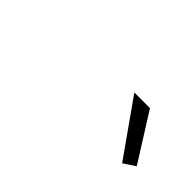

<svg xmlns="http://www.w3.org/2000/svg" viewBox="-25 -826 278 278"><g transform="rotate(45 114.0 -687.5)"><path d="M150 -730H182L228 -657L210 -645Z"/></g></svg>

Font: Raleway-v4020 Thin
Style: Italic
Weight: 250
Italic angle: -12°
Designer: Matt McInerney, Pablo Impallari, Rodrigo Fuenzalida
Foundry: Matt McInerney, Pablo Impallari, Rodrigo Fuenzalida
Version: Version 4.020;PS 004.020;hotconv 1.0.88;makeotf.lib2.5.64775